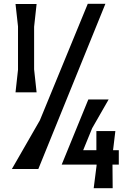

<svg xmlns="http://www.w3.org/2000/svg" viewBox="-20 -882 682 1002"><path d="M438 -862 188 -254 42 0H180L530 -862ZM61 -861 74 -744V-518L61 -400H171L158 -520V-742L171 -861ZM441 -363 302 -23H484V-18L469 100H568L567 -23H600V-98H570L582 -198H483V-98H414L461 -213L547 -363Z"/></svg>

Font: BackOut Medium
Style: Regular
Weight: 500
Designer: Frank Adebiaye
Foundry: Velvetyne Type Foundry
Version: Version 2.000;hotconv 1.0.109;makeotfexe 2.5.65596